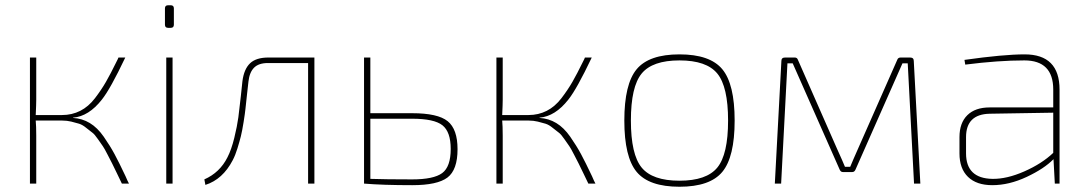

<svg xmlns="http://www.w3.org/2000/svg" viewBox="-20 -699 4145 731"><path d="M258 -251V-250Q293 -248 322 -230.5Q351 -213 375 -178.5Q399 -144 416 -112.5Q433 -81 458 -28Q466 -9 471 0H444Q440 -8 425.5 -38.5Q411 -69 407 -76.5Q403 -84 390 -109.5Q377 -135 371.5 -142.5Q366 -150 353 -169Q340 -188 331.5 -194Q323 -200 308.5 -212Q294 -224 281 -228Q268 -232 251.5 -236Q235 -240 217 -240H116Q118 -220 118 -182V0H94V-480H118V-319Q118 -301 116 -261H216Q254 -261 285.5 -277Q317 -293 341.5 -325Q366 -357 383.5 -387.5Q401 -418 423 -463Q425 -467 426 -469Q427 -471 428.5 -474Q430 -477 431 -480H457Q400 -360 368 -320Q318 -256 258 -251Z M620 -679H630Q642 -679 642 -667V-605Q642 -593 630 -593H620Q608 -593 608 -605V-667Q608 -679 620 -679ZM637 0H613V-480H637Z M1177 -480V0H1153V-459H1000Q965 -459 947.5 -441.5Q930 -424 926 -389Q925 -380 920.5 -340Q916 -300 914.5 -284.5Q913 -269 907.5 -234.5Q902 -200 897 -180Q892 -160 884 -134Q876 -108 866 -89Q828 -16 762 5L758 -16Q817 -42 846 -100Q861 -129 872 -174Q883 -219 887.5 -252.5Q892 -286 897 -333.5Q902 -381 903 -390Q909 -436 932 -458Q955 -480 1002 -480Z M1390 -268H1549Q1647 -268 1684.5 -237.5Q1722 -207 1722 -131Q1722 -52 1683.5 -23Q1645 6 1550 6Q1437 6 1366 0V-480H1390ZM1390 -247V-18Q1448 -16 1549 -16Q1631 -16 1663.5 -40Q1696 -64 1696 -132Q1696 -197 1664.5 -222Q1633 -247 1549 -247Z M2034 -251V-250Q2069 -248 2098 -230.5Q2127 -213 2151 -178.5Q2175 -144 2192 -112.5Q2209 -81 2234 -28Q2242 -9 2247 0H2220Q2216 -8 2201.5 -38.5Q2187 -69 2183 -76.5Q2179 -84 2166 -109.5Q2153 -135 2147.5 -142.5Q2142 -150 2129 -169Q2116 -188 2107.5 -194Q2099 -200 2084.5 -212Q2070 -224 2057 -228Q2044 -232 2027.5 -236Q2011 -240 1993 -240H1892Q1894 -220 1894 -182V0H1870V-480H1894V-319Q1894 -301 1892 -261H1992Q2030 -261 2061.5 -277Q2093 -293 2117.5 -325Q2142 -357 2159.5 -387.5Q2177 -418 2199 -463Q2201 -467 2202 -469Q2203 -471 2204.5 -474Q2206 -477 2207 -480H2233Q2176 -360 2144 -320Q2094 -256 2034 -251Z M2404 -435.5Q2451 -492 2567 -492Q2683 -492 2730 -435.5Q2777 -379 2777 -240Q2777 -101 2730 -44.5Q2683 12 2567 12Q2451 12 2404 -44.5Q2357 -101 2357 -240Q2357 -379 2404 -435.5ZM2711 -419Q2670 -469 2567 -469Q2464 -469 2423 -419Q2382 -369 2382 -240Q2382 -111 2423 -61Q2464 -11 2567 -11Q2670 -11 2711 -61Q2752 -111 2752 -240Q2752 -369 2711 -419Z M3409 -480H3445Q3459 -480 3459 -467L3484 0H3460L3436 -458H3416L3237 -53Q3233 -44 3225 -44H3189Q3181 -44 3177 -53L2998 -458H2978L2954 0H2930L2955 -467Q2955 -480 2969 -480H3006Q3015 -480 3018 -471L3168 -130Q3188 -86 3197 -64H3217Q3219 -69 3229.5 -93.5Q3240 -118 3246 -131L3396 -471Q3399 -480 3409 -480Z M3655 -453 3652 -471Q3801 -492 3881 -492Q4014 -492 4014 -358V0H3996L3991 -93Q3956 -57 3889 -25.5Q3822 6 3758 6Q3698 6 3665.5 -25.5Q3633 -57 3633 -115V-177Q3633 -231 3663 -260.5Q3693 -290 3748 -290H3990V-358Q3990 -469 3880 -469Q3781 -469 3655 -453ZM3658 -177V-115Q3658 -20 3758 -18Q3813 -17 3880 -46.5Q3947 -76 3990 -117V-270L3748 -266Q3658 -264 3658 -177Z"/></svg>

Font: Exo 2.0 Thin
Style: Regular
Weight: 250
Designer: Natanael Gama
Version: Version 1.001;PS 001.001;hotconv 1.0.70;makeotf.lib2.5.58329